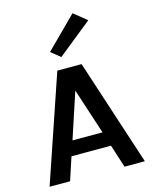

<svg xmlns="http://www.w3.org/2000/svg" viewBox="-137 -1041 900 1131"><g transform="rotate(-15 313.0 -476.0)"><path d="M22 0 243 -649H391L603 0H479L434 -140H193L147 0ZM223 -229H406L315 -508ZM286.5 -720 230 -766 417 -952.5 496 -888.5Z"/></g></svg>

Font: Karla ExtraLight
Style: Bold
Weight: 700
Version: Version 2.001